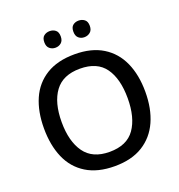

<svg xmlns="http://www.w3.org/2000/svg" viewBox="-160 -1044 1105 1186"><g transform="rotate(-20 393.0 -451.0)"><path d="M726 -358Q726 -247 689 -164.5Q652 -82 578 -36Q504 10 393 10Q281 10 206.5 -36Q132 -82 96 -165Q60 -248 60 -359Q60 -469 96 -551Q132 -633 206.5 -679Q281 -725 394 -725Q504 -725 578 -679.5Q652 -634 689 -551.5Q726 -469 726 -358ZM176 -358Q176 -231 228.5 -157.5Q281 -84 393 -84Q507 -84 558.5 -157.5Q610 -231 610 -358Q610 -486 558.5 -558Q507 -630 394 -630Q282 -630 229 -558Q176 -486 176 -358ZM244 -858Q244 -887 260 -899.5Q276 -912 298 -912Q320 -912 336 -899.5Q352 -887 352 -858Q352 -830 336 -816.5Q320 -803 298 -803Q276 -803 260 -816.5Q244 -830 244 -858ZM435 -858Q435 -887 450.5 -899.5Q466 -912 488 -912Q510 -912 526.5 -899.5Q543 -887 543 -858Q543 -830 526.5 -816.5Q510 -803 488 -803Q466 -803 450.5 -816.5Q435 -830 435 -858Z"/></g></svg>

Font: Noto Sans Nag Mundari Medium
Style: Regular
Weight: 500
Version: Version 1.000